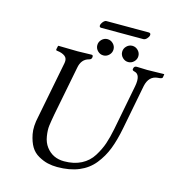

<svg xmlns="http://www.w3.org/2000/svg" viewBox="-123 -957 996 1074"><g transform="rotate(15 375.0 -420.0)"><path d="M586 -806H342Q329 -806 332 -821Q334 -827 338.5 -834Q343 -841 349 -845.5Q355 -850 360 -850H605Q619 -850 617 -836Q615 -826 605.5 -816Q596 -806 586 -806ZM305 10Q277 10 250.5 4Q224 -2 195.5 -18Q167 -34 150.5 -61.5Q134 -89 125.5 -132Q117 -175 131 -236L195 -563Q200 -590 183 -602.5Q166 -615 138 -618Q129 -618 131 -627L135 -645L137 -647Q207 -645 249 -645Q281 -645 329 -647Q340 -647 337 -632Q335 -621 322 -618Q279 -607 270 -555L214 -269Q206 -225 203 -201Q200 -177 205.5 -141.5Q211 -106 230 -81Q268 -31 334 -31Q391 -31 433 -52.5Q475 -74 499.5 -113.5Q524 -153 536.5 -190Q549 -227 559 -277L610 -540Q623 -610 585 -618Q570 -621 573 -631Q575 -647 591 -647Q639 -645 652 -645Q677 -645 749 -647L750 -645L747 -627Q745 -619 721 -618Q669 -614 656 -553L606 -295Q592 -223 572 -171.5Q552 -120 517.5 -77Q483 -34 430 -12Q377 10 305 10ZM360 -674Q346 -688 346 -707Q346 -726 360 -740Q374 -754 393 -754Q412 -754 426 -740Q440 -726 440 -707Q440 -688 426 -674Q412 -660 393 -660Q374 -660 360 -674ZM504 -674Q490 -688 490 -707Q490 -726 504 -740Q518 -754 537 -754Q556 -754 570 -740Q584 -726 584 -707Q584 -688 570 -674Q556 -660 537 -660Q518 -660 504 -674Z"/></g></svg>

Font: Linux Libertine O
Style: Italic
Weight: 400
Italic angle: -12°
Designer: Philipp H. Poll
Foundry: Philipp H. Poll
Version: Version 5.1.6